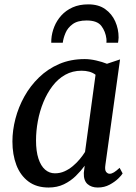

<svg xmlns="http://www.w3.org/2000/svg" viewBox="-20 -828 607 858"><path d="M451 -91.5Q447.5 -68.5 454.2 -60Q461 -51.5 470 -51.5Q479 -51.5 489.5 -58Q500 -64.5 514.5 -78L528 -53Q524 -45.5 508.8 -30.5Q493.5 -15.5 470 -2.8Q446.5 10 417 10Q388.5 10 371 -5.5Q353.5 -21 354.5 -55L358.5 -87.5Q341.5 -64 318.5 -41.5Q295.5 -19 265.5 -4.5Q235.5 10 197 10Q143 10 107 -17Q71 -44 53.2 -90.5Q35.5 -137 35.5 -196Q35.5 -245.5 49 -297.5Q62.5 -349.5 89 -397Q115.5 -444.5 154.5 -482.2Q193.5 -520 244.5 -542Q295.5 -564 358.5 -564Q382 -564 409.5 -557.8Q437 -551.5 458 -543L516.5 -562.5ZM407 -494Q394.5 -503.5 378.5 -507.8Q362.5 -512 344.5 -512Q304 -512 271.5 -493.8Q239 -475.5 214.8 -443.8Q190.5 -412 174 -371.8Q157.5 -331.5 149.2 -287.2Q141 -243 141 -200.5Q141 -152 151.8 -119.2Q162.5 -86.5 181.5 -70Q200.5 -53.5 225.5 -53.5Q248.5 -53.5 268.5 -62.5Q288.5 -71.5 305.5 -85.8Q322.5 -100 336.2 -116.5Q350 -133 360 -149ZM209 -637Q209 -641 209.2 -645Q209.5 -649 209.5 -653Q211.5 -681 222.5 -708.5Q233.5 -736 254 -758.8Q274.5 -781.5 304.5 -795Q334.5 -808.5 374.5 -808.5Q420.5 -808.5 450.2 -787.2Q480 -766 495 -732.2Q510 -698.5 510 -660.5Q510 -655 509 -648Q508 -641 507.5 -637H455.5Q456 -641 456 -645.5Q456 -650 455.5 -655Q451.5 -687.5 433 -712Q414.5 -736.5 367 -736.5Q327 -736.5 304.8 -720.2Q282.5 -704 272.8 -680.8Q263 -657.5 260.5 -637Z"/></svg>

Font: Merriweather 28pt
Style: Italic
Weight: 400
Italic angle: -7.8°
Version: Version 2.101